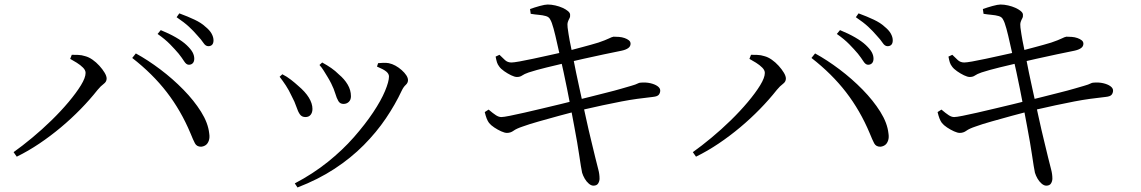

<svg xmlns="http://www.w3.org/2000/svg" viewBox="-20 -778 5040 848"><path d="M814 -492Q803 -492 793.5 -507Q784 -522 769 -541Q753 -560 731 -582.5Q709 -605 676 -628L690 -645Q727 -630 756.5 -613Q786 -596 804 -579Q823 -561 830.5 -547Q838 -533 838 -519Q838 -506 831.5 -499Q825 -492 814 -492ZM40 -106Q78 -133 122 -169.5Q166 -206 207.5 -246.5Q249 -287 283 -327.5Q317 -368 337.5 -401.5Q358 -435 358 -456Q358 -468 346.5 -479.5Q335 -491 319 -501Q303 -511 290 -518L297 -536Q309 -536 325 -535.5Q341 -535 356 -530Q372 -526 388.5 -514.5Q405 -503 419 -487.5Q433 -472 442 -457Q451 -442 451 -431Q451 -417 438 -407.5Q425 -398 411 -381Q377 -338 336 -296Q295 -254 249 -215.5Q203 -177 154 -144Q105 -111 54 -86ZM868 -130Q849 -130 841 -145Q833 -160 821 -190Q779 -290 716.5 -371Q654 -452 564 -522L580 -542Q633 -513 688 -471.5Q743 -430 790 -382Q837 -334 868 -284.5Q899 -235 904 -189Q907 -171 902.5 -157.5Q898 -144 889 -137.5Q880 -131 868 -130ZM900 -574Q888 -574 878.5 -588.5Q869 -603 852 -621Q835 -641 814.5 -660Q794 -679 760 -702L772 -719Q810 -705 839.5 -691Q869 -677 886 -661Q906 -645 914.5 -629.5Q923 -614 923 -600Q923 -587 917 -580.5Q911 -574 900 -574Z M1282 32Q1362 -10 1427.5 -62.5Q1493 -115 1543 -172Q1593 -229 1628 -281.5Q1663 -334 1680.5 -376Q1698 -418 1698 -440Q1698 -452 1686 -462Q1674 -472 1645 -484L1650 -499Q1660 -500 1672.5 -500.5Q1685 -501 1697 -499Q1712 -496 1726.5 -488Q1741 -480 1754 -468.5Q1767 -457 1774.5 -445.5Q1782 -434 1782 -424Q1782 -412 1772 -403Q1762 -394 1754 -377Q1726 -317 1684.5 -255.5Q1643 -194 1586.5 -137Q1530 -80 1457.5 -32.5Q1385 15 1294 50ZM1329 -261Q1313 -261 1304.5 -273Q1296 -285 1289 -306.5Q1282 -328 1268 -354Q1256 -380 1242.5 -400.5Q1229 -421 1215 -439L1227 -450Q1247 -440 1265.5 -425.5Q1284 -411 1297 -399Q1328 -373 1344 -347Q1360 -321 1360 -297Q1360 -281 1352 -271Q1344 -261 1329 -261ZM1497 -319Q1482 -319 1474.5 -331.5Q1467 -344 1461 -364.5Q1455 -385 1443 -409Q1436 -423 1427.5 -437Q1419 -451 1410 -465.5Q1401 -480 1391 -491L1403 -502Q1425 -490 1443 -477.5Q1461 -465 1477 -449Q1501 -429 1515.5 -404.5Q1530 -380 1530 -353Q1530 -337 1520.5 -328Q1511 -319 1497 -319Z M2601 42Q2591 42 2580.5 33Q2570 24 2562.5 11Q2555 -2 2551 -15Q2549 -24 2545.5 -45Q2542 -66 2538 -94Q2534 -122 2529 -150Q2524 -180 2516.5 -219Q2509 -258 2501 -301.5Q2493 -345 2484.5 -386Q2476 -427 2469 -460.5Q2462 -494 2457 -514Q2449 -548 2441 -585Q2433 -622 2425 -651.5Q2417 -681 2410 -692Q2405 -703 2391 -707Q2377 -711 2359.5 -712.5Q2342 -714 2324 -717L2321 -738Q2340 -745 2363.5 -751.5Q2387 -758 2399 -758Q2415 -758 2432.5 -754Q2450 -750 2464.5 -743.5Q2479 -737 2488.5 -729Q2498 -721 2498 -713Q2499 -704 2495 -697Q2491 -690 2488 -681Q2485 -672 2487 -656Q2491 -626 2496 -599Q2501 -572 2511 -525Q2524 -457 2539 -389.5Q2554 -322 2567 -262Q2580 -202 2591.5 -155.5Q2603 -109 2609 -83Q2617 -50 2622.5 -29.5Q2628 -9 2628 11Q2628 22 2622 32Q2616 42 2601 42ZM2219 -191Q2209 -191 2193.5 -198Q2178 -205 2163 -215Q2148 -225 2140 -235Q2134 -243 2129.5 -254.5Q2125 -266 2121 -283L2138 -294Q2158 -277 2170.5 -269Q2183 -261 2194 -261Q2204 -261 2231.5 -266.5Q2259 -272 2296.5 -280.5Q2334 -289 2375.5 -299Q2417 -309 2455 -318Q2493 -327 2521 -335Q2550 -341 2586.5 -350.5Q2623 -360 2659.5 -369Q2696 -378 2725 -386.5Q2754 -395 2768 -399Q2789 -405 2796 -409Q2803 -413 2810 -413Q2833 -415 2852.5 -410.5Q2872 -406 2884 -397.5Q2896 -389 2896 -378Q2896 -368 2890 -360Q2884 -352 2864 -350Q2828 -346 2795 -341.5Q2762 -337 2725.5 -330Q2689 -323 2642 -313Q2595 -303 2530 -288Q2494 -279 2449 -266.5Q2404 -254 2361 -242Q2318 -230 2288 -219Q2261 -210 2248 -200.5Q2235 -191 2219 -191ZM2263 -438Q2253 -438 2237.5 -445.5Q2222 -453 2207 -463.5Q2192 -474 2185 -484Q2178 -493 2175 -502.5Q2172 -512 2169 -528L2186 -536Q2199 -523 2210.5 -512.5Q2222 -502 2239 -502Q2248 -502 2274 -506.5Q2300 -511 2334.5 -518.5Q2369 -526 2405.5 -534Q2442 -542 2473 -549Q2514 -560 2552 -570Q2590 -580 2623 -590Q2655 -601 2669 -608Q2683 -615 2690 -616Q2701 -616 2714 -615Q2727 -614 2738.5 -610Q2750 -606 2757.5 -600Q2765 -594 2765 -585Q2765 -573 2754.5 -565.5Q2744 -558 2725 -554Q2693 -548 2647.5 -538Q2602 -528 2558 -518.5Q2514 -509 2486 -502Q2439 -491 2394 -480Q2349 -469 2315 -458Q2295 -451 2286 -444.5Q2277 -438 2263 -438Z M3814 -492Q3803 -492 3793.5 -507Q3784 -522 3769 -541Q3753 -560 3731 -582.5Q3709 -605 3676 -628L3690 -645Q3727 -630 3756.5 -613Q3786 -596 3804 -579Q3823 -561 3830.5 -547Q3838 -533 3838 -519Q3838 -506 3831.5 -499Q3825 -492 3814 -492ZM3040 -106Q3078 -133 3122 -169.5Q3166 -206 3207.5 -246.5Q3249 -287 3283 -327.5Q3317 -368 3337.5 -401.5Q3358 -435 3358 -456Q3358 -468 3346.5 -479.5Q3335 -491 3319 -501Q3303 -511 3290 -518L3297 -536Q3309 -536 3325 -535.5Q3341 -535 3356 -530Q3372 -526 3388.5 -514.5Q3405 -503 3419 -487.5Q3433 -472 3442 -457Q3451 -442 3451 -431Q3451 -417 3438 -407.5Q3425 -398 3411 -381Q3377 -338 3336 -296Q3295 -254 3249 -215.5Q3203 -177 3154 -144Q3105 -111 3054 -86ZM3868 -130Q3849 -130 3841 -145Q3833 -160 3821 -190Q3779 -290 3716.5 -371Q3654 -452 3564 -522L3580 -542Q3633 -513 3688 -471.5Q3743 -430 3790 -382Q3837 -334 3868 -284.5Q3899 -235 3904 -189Q3907 -171 3902.5 -157.5Q3898 -144 3889 -137.5Q3880 -131 3868 -130ZM3900 -574Q3888 -574 3878.5 -588.5Q3869 -603 3852 -621Q3835 -641 3814.5 -660Q3794 -679 3760 -702L3772 -719Q3810 -705 3839.5 -691Q3869 -677 3886 -661Q3906 -645 3914.5 -629.5Q3923 -614 3923 -600Q3923 -587 3917 -580.5Q3911 -574 3900 -574Z M4601 42Q4591 42 4580.5 33Q4570 24 4562.5 11Q4555 -2 4551 -15Q4549 -24 4545.5 -45Q4542 -66 4538 -94Q4534 -122 4529 -150Q4524 -180 4516.5 -219Q4509 -258 4501 -301.5Q4493 -345 4484.5 -386Q4476 -427 4469 -460.5Q4462 -494 4457 -514Q4449 -548 4441 -585Q4433 -622 4425 -651.5Q4417 -681 4410 -692Q4405 -703 4391 -707Q4377 -711 4359.5 -712.5Q4342 -714 4324 -717L4321 -738Q4340 -745 4363.5 -751.5Q4387 -758 4399 -758Q4415 -758 4432.5 -754Q4450 -750 4464.5 -743.5Q4479 -737 4488.5 -729Q4498 -721 4498 -713Q4499 -704 4495 -697Q4491 -690 4488 -681Q4485 -672 4487 -656Q4491 -626 4496 -599Q4501 -572 4511 -525Q4524 -457 4539 -389.5Q4554 -322 4567 -262Q4580 -202 4591.5 -155.5Q4603 -109 4609 -83Q4617 -50 4622.5 -29.5Q4628 -9 4628 11Q4628 22 4622 32Q4616 42 4601 42ZM4219 -191Q4209 -191 4193.5 -198Q4178 -205 4163 -215Q4148 -225 4140 -235Q4134 -243 4129.5 -254.5Q4125 -266 4121 -283L4138 -294Q4158 -277 4170.5 -269Q4183 -261 4194 -261Q4204 -261 4231.5 -266.5Q4259 -272 4296.5 -280.5Q4334 -289 4375.5 -299Q4417 -309 4455 -318Q4493 -327 4521 -335Q4550 -341 4586.5 -350.5Q4623 -360 4659.5 -369Q4696 -378 4725 -386.5Q4754 -395 4768 -399Q4789 -405 4796 -409Q4803 -413 4810 -413Q4833 -415 4852.5 -410.5Q4872 -406 4884 -397.5Q4896 -389 4896 -378Q4896 -368 4890 -360Q4884 -352 4864 -350Q4828 -346 4795 -341.5Q4762 -337 4725.5 -330Q4689 -323 4642 -313Q4595 -303 4530 -288Q4494 -279 4449 -266.5Q4404 -254 4361 -242Q4318 -230 4288 -219Q4261 -210 4248 -200.5Q4235 -191 4219 -191ZM4263 -438Q4253 -438 4237.5 -445.5Q4222 -453 4207 -463.5Q4192 -474 4185 -484Q4178 -493 4175 -502.5Q4172 -512 4169 -528L4186 -536Q4199 -523 4210.5 -512.5Q4222 -502 4239 -502Q4248 -502 4274 -506.5Q4300 -511 4334.5 -518.5Q4369 -526 4405.5 -534Q4442 -542 4473 -549Q4514 -560 4552 -570Q4590 -580 4623 -590Q4655 -601 4669 -608Q4683 -615 4690 -616Q4701 -616 4714 -615Q4727 -614 4738.5 -610Q4750 -606 4757.5 -600Q4765 -594 4765 -585Q4765 -573 4754.5 -565.5Q4744 -558 4725 -554Q4693 -548 4647.5 -538Q4602 -528 4558 -518.5Q4514 -509 4486 -502Q4439 -491 4394 -480Q4349 -469 4315 -458Q4295 -451 4286 -444.5Q4277 -438 4263 -438Z"/></svg>

Font: Noto Serif TC
Style: Regular
Weight: 400
Designer: Ryoko NISHIZUKA  (kana & ideographs); Frank Grießhammer (Latin, Greek & Cyrillic); Wenlong ZHANG  (bopomofo); Sandoll Co
Foundry: Adobe
Version: Version 2.003-H1;hotconv 1.1.1;makeotfexe 2.6.0